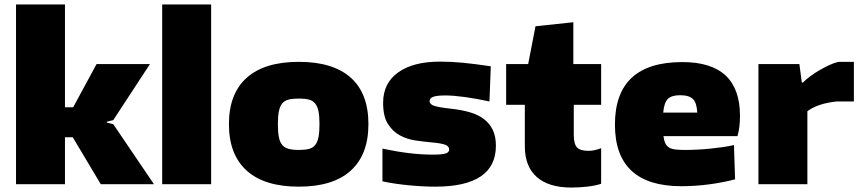

<svg xmlns="http://www.w3.org/2000/svg" viewBox="-20 -828 3868 863"><path d="M52 -808H272V-346H309L414 -540H654L489 -288L460 -281V-277L489 -270L672 0H433L307 -211H272V0H52Z M709 -808H929V0H709Z M1323 11Q1169 11 1089 -61Q1009 -133 1009 -270Q1009 -407 1089 -478.5Q1169 -550 1323 -550Q1477 -550 1556.5 -479Q1636 -408 1636 -270Q1636 -133 1556.5 -61Q1477 11 1323 11ZM1323 -154Q1350 -154 1368 -158.5Q1386 -163 1396.5 -176Q1407 -189 1411.5 -211.5Q1416 -234 1416 -270Q1416 -306 1411.5 -328Q1407 -350 1396.5 -363Q1386 -376 1368 -380.5Q1350 -385 1323 -385Q1296 -385 1277.5 -380.5Q1259 -376 1248.5 -363Q1238 -350 1233.5 -328Q1229 -306 1229 -270Q1229 -234 1233.5 -211.5Q1238 -189 1248.5 -176.5Q1259 -164 1277.5 -159Q1296 -154 1323 -154Z M1936 11Q1911 11 1881 9.5Q1851 8 1819.5 5Q1788 2 1757 -2.5Q1726 -7 1699 -13V-160Q1765 -146 1820 -139.5Q1875 -133 1926 -133Q1966 -133 1982.5 -138Q1999 -143 1999 -156Q1999 -170 1982 -177Q1965 -184 1920 -188Q1886 -191 1848 -196.5Q1810 -202 1777.5 -219.5Q1745 -237 1723.5 -271Q1702 -305 1702 -366Q1702 -454 1769.5 -502.5Q1837 -551 1958 -551Q2007 -551 2060 -546Q2113 -541 2186 -530L2180 -372Q2120 -385 2068.5 -392Q2017 -399 1982 -399Q1944 -399 1927.5 -393Q1911 -387 1911 -373Q1911 -359 1932.5 -352Q1954 -345 2010 -339Q2056 -334 2093 -323Q2130 -312 2155.5 -292.5Q2181 -273 2195 -244Q2209 -215 2209 -173Q2209 11 1936 11Z M2549 15Q2446 15 2392.5 -32.5Q2339 -80 2339 -171V-357H2255V-540H2354L2387 -710L2557 -728V-540H2682V-357H2559V-223Q2559 -181 2573.5 -165.5Q2588 -150 2625 -150Q2652 -150 2682 -162V-2Q2659 6 2622.5 10.5Q2586 15 2549 15Z M3043 9Q2744 9 2744 -268Q2744 -549 3047 -549Q3306 -549 3306 -308Q3306 -282 3303.5 -260Q3301 -238 3295 -216H2962Q2965 -195 2971 -183Q2977 -171 2988 -164.5Q2999 -158 3017 -156Q3035 -154 3062 -154Q3086 -154 3115 -155.5Q3144 -157 3173.5 -160Q3203 -163 3230.5 -167Q3258 -171 3279 -176L3284 -22Q3232 -8 3168.5 0.5Q3105 9 3043 9ZM3037 -400Q2999 -400 2982 -383.5Q2965 -367 2961 -322H3114Q3112 -365 3095 -382.5Q3078 -400 3037 -400Z M3389 -540H3573L3584 -457H3589Q3604 -472 3623 -486Q3642 -500 3663.5 -512.5Q3685 -525 3706.5 -535Q3728 -545 3748 -550H3818V-372H3741Q3721 -370 3701 -366Q3681 -362 3663.5 -356Q3646 -350 3632 -342.5Q3618 -335 3609 -328V0H3389Z"/></svg>

Font: Plata Sans Black
Style: Regular
Weight: 900
Designer: Pablo Impallari, Andres Torresi, & Cristiano Sobral
Foundry: Pablo Impallari, Andres Torresi, & Cristiano Sobral
Version: Version 1.00;December 28, 2019;FontCreator 12.0.0.2547 64-bi